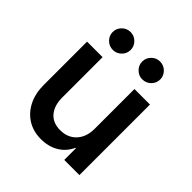

<svg xmlns="http://www.w3.org/2000/svg" viewBox="-190 -820 962 962"><g transform="rotate(45 291.0 -339.0)"><path d="M248.3 9.2Q194.2 9.2 153.3 -16.2Q112.5 -41.7 89.6 -87.1Q66.7 -132.5 66.7 -192.5V-500H176.7V-215Q176.7 -156.7 205 -123.8Q233.3 -90.8 285 -90.8Q338.3 -90.8 370.4 -125.4Q402.5 -160 402.5 -217.5V-500H512.5V0H405V-82.5H401.7Q381.7 -38.3 341.7 -14.6Q301.7 9.2 248.3 9.2ZM395.8 -561.7Q370 -561.7 351.3 -580.4Q332.5 -599.2 332.5 -625Q332.5 -650.8 351.3 -669.6Q370 -688.3 395.8 -688.3Q422.5 -688.3 441.3 -669.6Q460 -650.8 460 -625Q460 -599.2 441.3 -580.4Q422.5 -561.7 395.8 -561.7ZM187.5 -561.7Q160.8 -561.7 142.1 -580.4Q123.3 -599.2 123.3 -625Q123.3 -650.8 142.1 -669.6Q160.8 -688.3 187.5 -688.3Q213.3 -688.3 232.1 -669.6Q250.8 -650.8 250.8 -625Q250.8 -599.2 232.1 -580.4Q213.3 -561.7 187.5 -561.7Z"/></g></svg>

Font: Funnel Sans Medium
Style: Regular
Weight: 500
Version: Version 1.000; Beta; Release 5; Build 24; ttfautohint (v1.8.